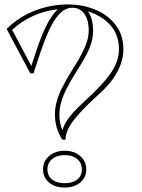

<svg xmlns="http://www.w3.org/2000/svg" viewBox="-20 -835 644 870"><path d="M286 -815Q355 -815 412.5 -791Q470 -767 504.5 -721.5Q539 -676 539 -612Q539 -578 527 -544Q515 -510 491 -476.5Q467 -443 430 -410Q373 -358 339.5 -321Q306 -284 291.5 -256Q277 -228 277 -202H262Q244 -232 236.5 -259Q229 -286 229 -316Q229 -345 236.5 -373.5Q244 -402 261.5 -437.5Q279 -473 309 -521Q337 -564 352.5 -595Q368 -626 375 -650Q382 -674 382 -696Q382 -729 373 -752Q364 -775 347.5 -787.5Q331 -800 307 -800Q267 -800 233 -752Q199 -704 164 -600L132 -503H117L10 -704Q52 -745 98.5 -769Q145 -793 193 -804Q241 -815 286 -815ZM35 -700 122 -536 145 -606Q168 -675 191.5 -721.5Q215 -768 242 -793Q181 -786 129.5 -762.5Q78 -739 35 -700ZM379 -783Q390 -767 396 -744.5Q402 -722 402 -696Q402 -671 395 -645Q388 -619 371.5 -587Q355 -555 326 -510Q298 -466 281 -431.5Q264 -397 256.5 -369.5Q249 -342 249 -316Q249 -277 263 -245Q269 -266 280.5 -284.5Q292 -303 311.5 -325Q331 -347 362 -375Q421 -429 455.5 -469.5Q490 -510 504.5 -544Q519 -578 519 -612Q519 -677 480.5 -720.5Q442 -764 379 -783ZM273 -152Q301 -152 323 -141.5Q345 -131 358 -112Q371 -93 371 -67Q371 -42 358 -23.5Q345 -5 323 5Q301 15 273 15Q245 15 223 5Q201 -5 188 -23.5Q175 -42 175 -67Q175 -93 188 -112Q201 -131 223 -141.5Q245 -152 273 -152ZM273 -5Q297 -5 314.5 -12.5Q332 -20 341.5 -34Q351 -48 351 -67Q351 -87 341.5 -101.5Q332 -116 314.5 -124Q297 -132 273 -132Q249 -132 231.5 -124Q214 -116 204.5 -101.5Q195 -87 195 -67Q195 -48 204.5 -34Q214 -20 231.5 -12.5Q249 -5 273 -5Z"/></svg>

Font: Kalnia Glaze Thin
Style: Regular
Weight: 100
Version: Version 1.110